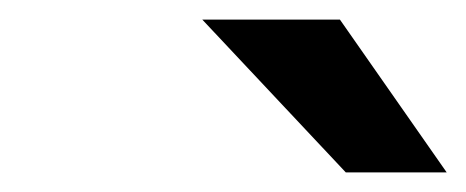

<svg xmlns="http://www.w3.org/2000/svg" viewBox="-20 -752 476 196"><path d="M333 -576 186.5 -732H327L436 -576Z"/></svg>

Font: Overpass SemiBold
Style: Italic
Weight: 600
Italic angle: -10°
Designer: Delve Withrington, Dave Bailey, Thomas Jockin
Foundry: Delve Fonts LLC
Version: Version 4.000